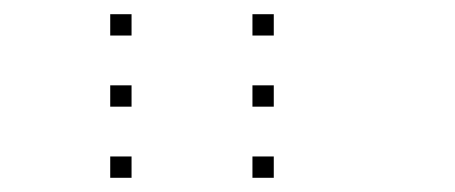

<svg xmlns="http://www.w3.org/2000/svg" viewBox="-20 -685 640 270"><path d="M136 -665Q135 -665 135 -665Q135 -665 135 -664V-636Q135 -635 135 -635Q135 -635 136 -635H164Q165 -635 165 -635Q165 -635 165 -636V-664Q165 -665 165 -665Q165 -665 164 -665ZM336 -665Q335 -665 335 -665Q335 -665 335 -664V-636Q335 -635 335 -635Q335 -635 336 -635H364Q365 -635 365 -635Q365 -635 365 -636V-664Q365 -665 365 -665Q365 -665 364 -665ZM136 -565Q135 -565 135 -565Q135 -565 135 -564V-536Q135 -535 135 -535Q135 -535 136 -535H164Q165 -535 165 -535Q165 -535 165 -536V-564Q165 -565 165 -565Q165 -565 164 -565ZM336 -565Q335 -565 335 -565Q335 -565 335 -564V-536Q335 -535 335 -535Q335 -535 336 -535H364Q365 -535 365 -535Q365 -535 365 -536V-564Q365 -565 365 -565Q365 -565 364 -565ZM136 -465Q135 -465 135 -465Q135 -465 135 -464V-436Q135 -435 135 -435Q135 -435 136 -435H164Q165 -435 165 -435Q165 -435 165 -436V-464Q165 -465 165 -465Q165 -465 164 -465ZM336 -465Q335 -465 335 -465Q335 -465 335 -464V-436Q335 -435 335 -435Q335 -435 336 -435H364Q365 -435 365 -435Q365 -435 365 -436V-464Q365 -465 365 -465Q365 -465 364 -465Z"/></svg>

Font: Doto Black Thin
Style: Regular
Weight: 250
Monospace: yes
Version: Version 1.000